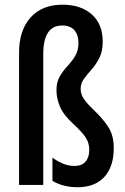

<svg xmlns="http://www.w3.org/2000/svg" viewBox="-20 -785 532 815"><path d="M416 -608.4Q416 -567.4 401.9 -539.3Q387.7 -511.2 369.1 -490.5Q350.6 -469.7 336.4 -450.4Q322.3 -431.2 322.3 -407.7Q322.3 -385.7 335.7 -365.7Q349.1 -345.7 376.5 -319.8Q421.9 -275.9 442.4 -241.5Q462.9 -207 462.9 -156.7Q462.9 -77.6 422.9 -33.9Q382.8 9.8 308.6 9.8Q281.7 9.8 253.9 3.4Q226.1 -2.9 202.6 -17.6V-115.7Q224.1 -100.1 247.6 -90.3Q271 -80.6 296.4 -80.6Q327.1 -80.6 343 -98.9Q358.9 -117.2 358.9 -148.9Q358.9 -177.2 344.7 -199.7Q330.6 -222.2 294.9 -255.4Q249.5 -296.4 234.6 -332Q219.7 -367.7 219.7 -401.9Q219.7 -436.5 233.6 -460.4Q247.6 -484.4 266.1 -504.2Q284.7 -523.9 298.8 -546.9Q313 -569.8 313 -603.5Q313 -636.7 295.9 -656.7Q278.8 -676.8 243.7 -676.8Q163.6 -676.8 163.6 -555.2V0H61V-562.5Q61 -656.7 109.9 -710.9Q158.7 -765.1 245.1 -765.1Q323.2 -765.1 369.6 -723.9Q416 -682.6 416 -608.4Z"/></svg>

Font: Open Sans Condensed SemiBold
Style: Regular
Weight: 600
Width: 3
Designer: Monotype Design Team
Foundry: Monotype Imaging Inc.
Version: Version 3.000; ttfautohint (v1.8.4)